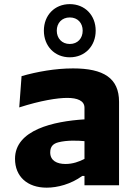

<svg xmlns="http://www.w3.org/2000/svg" viewBox="-20 -876 660 908"><path d="M543 0V-394.5C543 -506.5 470 -552.5 325.5 -552.5C241.5 -552.5 156 -537 82 -516L71 -368C172 -400.5 251.5 -413 298 -413C344.5 -413 379.5 -400.5 379.5 -366.5V-311.5C233.5 -302.5 51 -262 51 -125C51 -41 109.5 11.5 200.5 11.5C252 11.5 315.5 -5 369 -44H379.5V0ZM187.5 -731C187.5 -658.5 238 -605 310 -605C382 -605 432.5 -658.5 432.5 -731C432.5 -803.5 382 -856.5 310 -856.5C238 -856.5 187.5 -803.5 187.5 -731ZM217.5 -155C217.5 -183 231 -196.5 256 -203C296.5 -213.5 348 -211.5 379.5 -208.5V-124.5C354.5 -111.5 324 -100.5 290 -100.5C249.5 -100.5 217.5 -116 217.5 -155ZM248.5 -731C248.5 -767 272.5 -793.5 310 -793.5C347.5 -793.5 371 -767 371 -731C371 -695 347.5 -668 310 -668C272.5 -668 248.5 -695 248.5 -731Z"/></svg>

Font: Monaspace Argon ExtraBold
Style: Bold
Weight: 800
Designer: Riley Cran & the Lettermatic Team
Foundry: Lettermatic
Version: Version 1.000 (Monaspace Argon)